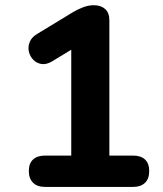

<svg xmlns="http://www.w3.org/2000/svg" viewBox="-20 -734 640 754"><path d="M156.5 0Q126.2 0 109.8 -16.5Q93.2 -33 93.2 -62.2Q93.2 -92.2 109.8 -107.6Q126.2 -123 156.5 -123H259.8V-581.8H330.5L184.2 -492.8Q162.2 -479.8 143.2 -482.6Q124.2 -485.5 111.1 -498.9Q98 -512.2 93.5 -530.9Q89 -549.5 96.5 -568.6Q104 -587.8 126 -600.8L264.2 -684.8Q285 -697.5 306.4 -705.5Q327.8 -713.5 348 -713.5Q375.8 -713.5 392.6 -698.9Q409.5 -684.2 409.5 -654V-123H502.8Q533 -123 549.5 -107.6Q566 -92.2 566 -62.2Q566 -32.2 549.5 -16.1Q533 0 502.8 0Z"/></svg>

Font: Nunito ExtraLight
Style: Regular
Weight: 200
Designer: Vernon Adams
Foundry: Vernon Adams
Version: Version 3.602;April 4, 2023;FontCreator 14.0.0.2856 64-bit